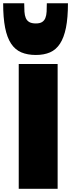

<svg xmlns="http://www.w3.org/2000/svg" viewBox="-70 -1178 458 1198"><path d="M289.6 -778.8V0H46.9V-778.8ZM153.8 -835Q101.6 -835 63 -851.3Q24.4 -867.7 -0.7 -905.5Q-25.9 -943.4 -38.1 -1005.1Q-50.3 -1066.9 -50.3 -1157.7H81.1Q81.1 -1128.4 82.5 -1105.2Q84 -1082 90.8 -1065.7Q97.7 -1049.3 112.5 -1040.5Q127.4 -1031.7 153.8 -1031.7Q178.7 -1031.7 192.6 -1040.5Q206.5 -1049.3 213.1 -1065.7Q219.7 -1082 220.9 -1105.5Q222.2 -1128.9 222.2 -1157.7H354Q354 -1066.9 341.6 -1005.1Q329.1 -943.4 304.4 -905.5Q279.8 -867.7 242.2 -851.3Q204.6 -835 153.8 -835Z"/></svg>

Font: Coda Caption ExtraBold
Style: Regular
Weight: 800
Designer: vernon adams
Foundry: vernon adams
Version: Version 1.002